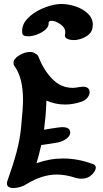

<svg xmlns="http://www.w3.org/2000/svg" viewBox="-20 -968 520 968"><path d="M463 -123Q463 -107 444 -88Q423 -67 390 -67Q374 -67 363 -71Q310 -88 267 -88Q192 -88 114 -40Q101 -31 82.5 -25.5Q64 -20 48 -20Q33 -20 24 -25.5Q15 -31 15 -43Q15 -50 17 -55Q46 -136 63.5 -201Q81 -266 87 -333Q96 -423 96 -465Q96 -576 53 -635Q48 -641 48 -651Q48 -671 76 -688.5Q104 -706 131 -706Q149 -706 157 -698Q170 -693 174 -682Q199 -616 243 -570.5Q287 -525 347 -525Q358 -525 380 -529Q394 -531 398 -531Q415 -531 423.5 -523.5Q432 -516 432 -503Q432 -489 420.5 -475Q409 -461 390 -455Q349 -441 308 -441Q259 -441 214 -461Q212 -405 209 -377L202 -314Q241 -321 280 -326L294 -327Q334 -327 334 -300Q334 -282 314 -268Q294 -254 273 -250Q242 -244 188 -237Q177 -188 164 -145Q230 -169 298 -169Q373 -169 448 -141Q463 -136 463 -123ZM288 -948Q323 -948 360 -936Q397 -924 422.5 -900Q448 -876 448 -843Q448 -837 446 -825Q441 -802 419.5 -787.5Q398 -773 372 -768Q364 -766 353 -766Q332 -766 318 -773Q304 -780 308 -796Q309 -799 309 -806Q309 -823 296 -836Q283 -849 265 -857Q262 -859 254 -861Q246 -863 239 -863Q225 -863 225 -852Q227 -835 210 -819.5Q193 -804 168 -794.5Q143 -785 122 -785Q93 -785 92 -802Q88 -841 117 -872.5Q146 -904 190 -923.5Q234 -943 272 -947Q277 -948 288 -948Z"/></svg>

Font: Sedgwick Ave Display
Style: Regular
Weight: 400
Designer: Kevin Burke, Pedro Vergani
Foundry: Google, Inc.
Version: Version 1.000